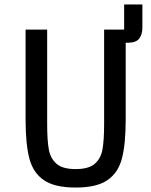

<svg xmlns="http://www.w3.org/2000/svg" viewBox="-20 -831 680 863"><path d="M192 -698V-274Q192 -200 199.5 -159Q207 -118 234.5 -94.5Q262 -71 320 -71Q378 -71 405.5 -94.5Q433 -118 440.5 -159Q448 -200 448 -274V-698H538V-811H620V-708Q620 -677 606.5 -658.5Q593 -640 559 -639H545V-294Q545 -183 528 -118.5Q511 -54 462.5 -21Q414 12 320 12Q226 12 177.5 -21Q129 -54 112 -118.5Q95 -183 95 -294V-698Z"/></svg>

Font: Writer
Style: Regular
Weight: 400
Monospace: yes
Designer: Mike Abbink, Paul van der Laan, Pieter van Rosmalen
Foundry: Bold Monday
Version: Version 2.001 2020